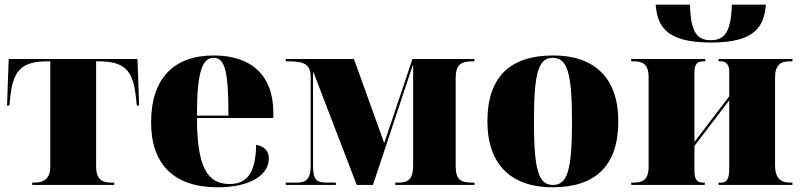

<svg xmlns="http://www.w3.org/2000/svg" viewBox="-20 -787 3405 817"><path d="M117 0H466V-10H450C411 -10 389 -29 389 -77V-526H398C508 -526 546 -490 558 -376L562 -338H572L565 -536H17L10 -338H20L24 -376C36 -490 74 -526 184 -526H194V-77C194 -29 168 -10 129 -10H117Z M906 10C1041 10 1124 -40 1124 -113C1124 -147 1103 -164 1070 -171C1068 -54 1033 -4 957 -4C858 -4 819 -83 818 -285H1143V-309C1143 -468 1047 -551 890 -551C720 -551 623 -454 623 -266C623 -91 717 10 906 10ZM952 -295H818C818 -482 841 -541 889 -541C938 -541 952 -482 952 -295Z M1196 0H1409V-10H1369C1325 -10 1312 -24 1312 -83V-479H1314L1498 0H1567L1736 -508H1738V-83C1738 -24 1717 -10 1675 -10H1662V0H1999V-10H1991C1937 -10 1919 -24 1919 -83V-453C1919 -512 1941 -526 1991 -526H1999V-536H1735L1615 -178L1486 -536H1196V-526H1207C1276 -526 1302 -513 1302 -457V-80C1302 -24 1280 -10 1246 -10H1196Z M2331 10C2515 10 2611 -83 2611 -271C2611 -459 2506 -551 2334 -551C2150 -551 2054 -459 2054 -271C2054 -83 2159 10 2331 10ZM2333 0C2271 0 2252 -64 2252 -271C2252 -476 2271 -541 2332 -541C2394 -541 2414 -476 2414 -271C2414 -64 2395 0 2333 0Z M3007 -606C3200 -606 3231 -680 3239 -767H3094C3091 -651 3063 -616 3005 -616C2945 -616 2919 -651 2916 -767H2770C2778 -680 2807 -606 3007 -606ZM2666 0H2979V-10H2971C2947 -10 2935 -23 2935 -59V-166L3083 -360V-64C3083 -28 3073 -10 3049 -10H3038V0H3352V-10H3341C3303 -10 3278 -28 3278 -84V-456C3278 -512 3303 -526 3341 -526H3352V-536H3038V-526H3048C3072 -526 3083 -509 3083 -483V-377L2935 -183V-482C2935 -515 2949 -526 2973 -526H2981V-536H2666V-526H2677C2715 -526 2740 -514 2740 -458V-78C2740 -22 2715 -10 2677 -10H2666Z"/></svg>

Font: Noto Serif Display Black
Style: Regular
Weight: 900
Designer: Monotype Design Team
Foundry: Monotype Imaging Inc.
Version: Version 2.009